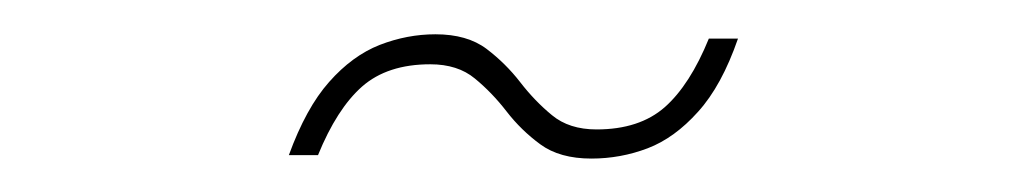

<svg xmlns="http://www.w3.org/2000/svg" viewBox="-20 -304 598 112"><path d="M148.5 -213.5Q158.5 -241 172 -256.2Q185.5 -271.5 201.5 -277.8Q217.5 -284 234 -284Q252.5 -284 263.8 -275.5Q275 -267 283.5 -256Q292 -245 302 -236.8Q312 -228.5 328 -228.5Q353 -228.5 367.8 -241.5Q382.5 -254.5 393.5 -281.5H410.5Q401 -254 387.2 -238.8Q373.5 -223.5 357.8 -217.5Q342 -211.5 325 -211.5Q306.5 -211.5 295.2 -219.8Q284 -228 275.5 -239Q267 -250 257 -258.2Q247 -266.5 231 -266.5Q206 -266.5 191.2 -253.5Q176.5 -240.5 165.5 -213.5Z"/></svg>

Font: Newsreader 60pt
Style: Italic
Weight: 400
Italic angle: -17°
Designer: Hugues Gentile
Foundry: Production Type
Version: Version 1.003